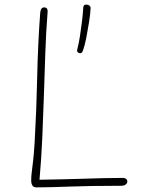

<svg xmlns="http://www.w3.org/2000/svg" viewBox="-20 -807 629 831"><path d="M154 -751Q155 -764 159.5 -769.5Q164 -775 171 -775Q179 -775 183 -770Q187 -765 186 -754Q179 -666 176 -575Q173 -484 170 -393Q167 -302 163 -210.5Q159 -119 151 -29Q204 -30 251.5 -31Q299 -32 343.5 -33.5Q388 -35 430 -36Q472 -37 512 -37Q520 -37 525.5 -33Q531 -29 531 -21Q531 -14 524 -8.5Q517 -3 505 -3Q432 -3 377.5 -2Q323 -1 281.5 0.5Q240 2 205.5 3Q171 4 138 4Q125 4 120 -4.5Q115 -13 115 -26Q115 -43 117.5 -62.5Q120 -82 123.5 -112.5Q127 -143 130 -192Q138 -333 141 -474.5Q144 -616 154 -751ZM321 -578Q315 -581 314 -585Q313 -589 315 -596Q321 -618 326 -650.5Q331 -683 335 -715.5Q339 -748 340 -770Q340 -777 342.5 -782Q345 -787 354 -787Q363 -787 368 -782Q373 -777 372 -770Q371 -747 365.5 -712Q360 -677 353.5 -643.5Q347 -610 339 -588Q337 -581 332 -578Q327 -575 321 -578Z"/></svg>

Font: Playpen Sans Thin
Style: Regular
Weight: 250
Designer: Laura Meseguer, Veronika Burian, José Scaglione
Foundry: TypeTogether
Version: Version 1.001